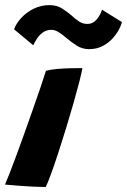

<svg xmlns="http://www.w3.org/2000/svg" viewBox="-46 -729 496 750"><path d="M132.5 1.5Q112 1.5 85.8 0.2Q59.5 -1 30.5 -3.2Q1.5 -5.5 -26.5 -8Q-21.5 -19 -9.8 -48.8Q2 -78.5 17.2 -119.8Q32.5 -161 49.2 -208Q66 -255 82.2 -301.2Q98.5 -347.5 112 -387Q125.5 -426.5 133.5 -452.5Q152 -457.5 179 -459.8Q206 -462 232.8 -462.5Q259.5 -463 276 -463Q273 -445.5 263.8 -409.2Q254.5 -373 241 -325.8Q227.5 -278.5 212 -227.8Q196.5 -177 181.2 -130.5Q166 -84 153.2 -49Q140.5 -14 132.5 1.5ZM9 -614.5Q17 -637.5 37.2 -659.2Q57.5 -681 85.8 -695Q114 -709 147 -709Q176 -709 196.2 -696Q216.5 -683 233.5 -668.5Q247.5 -655.5 262.2 -645.5Q277 -635.5 295 -635.5Q317 -635.5 331.5 -652.8Q346 -670 352.5 -691L430 -643Q428 -631 418.5 -613.2Q409 -595.5 393 -578Q377 -560.5 354 -548.8Q331 -537 302 -537Q275 -537 253.5 -551Q232 -565 213.5 -580.5Q198.5 -593.5 183.8 -603Q169 -612.5 154.5 -612.5Q135 -612.5 120.8 -601.8Q106.5 -591 97.5 -576.8Q88.5 -562.5 84 -552Z"/></svg>

Font: Grandstander Thin
Style: Bold Italic
Weight: 700
Italic angle: -15°
Version: Version 1.200